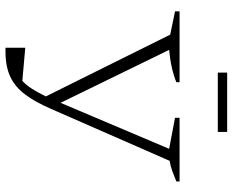

<svg xmlns="http://www.w3.org/2000/svg" viewBox="-96 -768 869 718"><g transform="rotate(90 339.0 -408.5)"><path d="M158 6V-68L282 -57Q297 -71 310.5 -91.5Q324 -112 340 -145L109 -610L22 -628V-645H287V-633Q235 -612 166 -606L364 -200L536 -606L420 -628V-645H658V-633Q636 -624 618.5 -617.5Q601 -611 581 -608L387 -165Q362 -107 334 -69Q306 -31 267.5 -12.5Q229 6 172 6Q168 6 164.5 6Q161 6 158 6ZM251 -788V-823H473V-788Z"/></g></svg>

Font: Piazzolla ExtraLight
Style: Regular
Weight: 200
Designer: Juan Pablo del Peral
Foundry: Huerta Tipografica
Version: Version 1.330